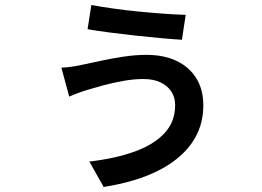

<svg xmlns="http://www.w3.org/2000/svg" viewBox="-20 -671 1040 763"><path d="M676 -253Q676 -285 660.5 -308Q645 -331 617 -344Q589 -357 550 -357Q512 -357 470 -349.5Q428 -342 391 -332Q354 -322 328 -314Q311 -309 289.5 -301Q268 -293 255 -287L224 -402Q244 -403 265.5 -406Q287 -409 304 -413Q333 -419 376.5 -428.5Q420 -438 468.5 -445.5Q517 -453 562 -453Q630 -453 680.5 -429.5Q731 -406 759.5 -361Q788 -316 788 -252Q788 -167 741.5 -101.5Q695 -36 607 8Q519 52 392 72L335 -29Q438 -41 514.5 -68.5Q591 -96 633.5 -141.5Q676 -187 676 -253ZM343 -651Q382 -644 431 -637Q480 -630 532 -625Q584 -620 632.5 -616.5Q681 -613 718 -612L703 -513Q668 -515 618.5 -519.5Q569 -524 514.5 -530Q460 -536 410.5 -542.5Q361 -549 328 -555Z"/></svg>

Font: Noto Sans JP SemiBold
Style: Regular
Weight: 600
Designer: Ryoko NISHIZUKA  (kana, bopomofo & ideographs); Paul D. Hunt (Latin, Greek & Cyrillic); Sandoll Communications , Soo-you
Foundry: Adobe
Version: Version 2.004-H2;hotconv 1.0.118;makeotfexe 2.5.65603